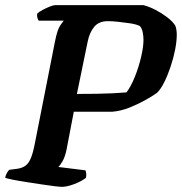

<svg xmlns="http://www.w3.org/2000/svg" viewBox="-31 -724 705 744"><path d="M209 0Q202 0 180.5 -2.5Q159 -5 130 -9.5Q101 -14 71.5 -18.5Q42 -23 19.5 -27.5Q-3 -32 -11 -35Q-9 -46 -3.5 -55Q2 -64 5 -66L36 -70Q56 -73 68.5 -82.5Q81 -92 89.5 -113.5Q98 -135 105 -173L182 -563Q191 -609 202.5 -625.5Q214 -642 216 -644H119Q116 -648 114 -655Q112 -662 113 -671Q120 -678 134 -685.5Q148 -693 162 -698.5Q176 -704 182 -704H525Q548 -698 572 -685.5Q596 -673 617 -657Q638 -641 648 -625Q651 -618 652.5 -608.5Q654 -599 654 -590Q654 -564 647.5 -531Q641 -498 629.5 -464Q618 -430 604.5 -403.5Q591 -377 577 -364Q559 -351 531 -335.5Q503 -320 470.5 -307Q438 -294 404 -291H255L227 -145Q221 -116 211.5 -99.5Q202 -83 195 -77L300 -64Q302 -60 303 -52.5Q304 -45 302 -35Q286 -22 257.5 -11Q229 0 209 0ZM267 -360Q305 -360 340 -360.5Q375 -361 405.5 -362.5Q436 -364 459 -366Q476 -388 491 -425Q506 -462 515.5 -502Q525 -542 525 -569Q525 -584 522 -599Q519 -614 511 -623Q497 -630 474 -633.5Q451 -637 427.5 -639.5Q404 -642 387 -642Q352 -642 334 -620Q316 -598 309 -564Z"/></svg>

Font: Texturina 12pt
Style: Bold Italic
Weight: 700
Italic angle: -11°
Designer: Guillermo Torres Carreño
Foundry: Omnibus-Type
Version: Version 1.002